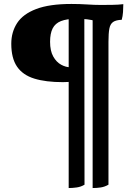

<svg xmlns="http://www.w3.org/2000/svg" viewBox="-20 -702 670 970"><path d="M448 248V-643L467 -594Q444 -602 420 -604.5Q396 -607 366 -607Q317 -607 288 -595.5Q259 -584 246 -558.5Q233 -533 233 -491Q233 -445 249 -416.5Q265 -388 289 -375Q313 -362 337 -362H352L357 -293Q338 -289 326 -288Q314 -287 298 -287Q211 -287 153 -305Q95 -323 66 -365.5Q37 -408 37 -481Q37 -540 66.5 -585.5Q96 -631 163 -656.5Q230 -682 341 -682Q382 -682 420 -679.5Q458 -677 490 -677Q516 -677 548 -677.5Q580 -678 603 -681Q603 -662 601.5 -641Q600 -620 595 -602Q566 -601 551.5 -591Q537 -581 532.5 -557.5Q528 -534 528 -491V231Q509 242 489 245Q469 248 448 248ZM327 248V-649L406 -656L407 231Q389 242 367.5 245Q346 248 327 248Z"/></svg>

Font: Vollkorn Black
Style: Regular
Weight: 900
Designer: Friedrich Althausen
Foundry: Friedrich Althausen
Version: Version 5.000